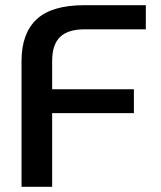

<svg xmlns="http://www.w3.org/2000/svg" viewBox="-20 -720 621 740"><path d="M63 -485Q63 -591 121 -645.5Q179 -700 306 -700H542V-607H306Q242 -607 211.5 -577.5Q181 -548 181 -485V-376H496V-284H181V0H63Z"/></svg>

Font: KoHo SemiBold
Style: Regular
Weight: 600
Designer: Cadson Demak & Katatrad Team
Foundry: Cadson Demak Co.,Ltd.
Version: Version 1.000; ttfautohint (v1.6)